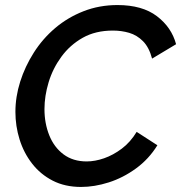

<svg xmlns="http://www.w3.org/2000/svg" viewBox="-20 -734 717 760"><path d="M301 6Q237 6 188.5 -19Q140 -44 107 -86.5Q74 -129 57.5 -182Q41 -235 41 -291Q41 -351 60 -411Q79 -471 114 -526Q149 -581 198.5 -623Q248 -665 310.5 -689.5Q373 -714 445 -714Q543 -714 601 -670Q659 -626 677 -559L582 -502Q570 -547 546 -571Q522 -595 491.5 -604Q461 -613 427 -613Q358 -613 307.5 -584.5Q257 -556 223 -509.5Q189 -463 172.5 -408.5Q156 -354 156 -302Q156 -246 175 -198.5Q194 -151 231.5 -123Q269 -95 323 -95Q356 -95 392 -107.5Q428 -120 462 -145.5Q496 -171 521 -212L603 -159Q569 -104 518 -67Q467 -30 410.5 -12Q354 6 301 6Z"/></svg>

Font: Raleway Thin SemiBold
Style: Italic
Weight: 600
Italic angle: -12°
Version: Version 4.026